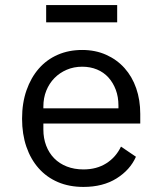

<svg xmlns="http://www.w3.org/2000/svg" viewBox="-20 -725 640 757"><path d="M162 -705H442V-637H162ZM309 12Q253 12 208.5 -7Q164 -26 132.5 -61.5Q101 -97 84 -146.5Q67 -196 67 -257Q67 -319 84.5 -369Q102 -419 133 -454.5Q164 -490 207.5 -509Q251 -528 304 -528Q356 -528 398.5 -509Q441 -490 471 -456.5Q501 -423 517 -377Q533 -331 533 -276V-238H151V-214Q151 -180 162 -151Q173 -122 193.5 -101Q214 -80 243.5 -68.5Q273 -57 309 -57Q361 -57 399 -81Q437 -105 457 -147L516 -107Q493 -55 439.5 -21.5Q386 12 309 12ZM304 -462Q271 -462 243 -450Q215 -438 194.5 -417Q174 -396 162.5 -367.5Q151 -339 151 -305V-298H447V-309Q447 -343 436.5 -371Q426 -399 407.5 -419.5Q389 -440 362.5 -451Q336 -462 304 -462Z"/></svg>

Font: PlemolJP35 Console
Style: Regular
Weight: 400
Version: v2.0.3; ttfautohint (v1.8.4.7-5d5b-dirty) -l 6 -r 45 -G 200 